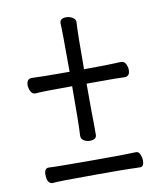

<svg xmlns="http://www.w3.org/2000/svg" viewBox="-75 -758 649 760"><g transform="rotate(-10 250.0 -377.5)"><path d="M250 -198Q236 -198 225.5 -205Q215 -212 215 -224Q218 -269 218 -423Q89 -423 71 -420Q57 -420 51 -433Q45 -446 45 -458Q46 -483 66 -483Q95 -481 218 -481Q218 -645 216 -676Q216 -696 242 -696Q255 -696 267 -689Q279 -682 279 -671Q276 -625 276 -481Q372 -481 424 -484Q438 -484 444 -472Q450 -460 450 -448Q450 -422 429 -422Q409 -422 391 -423H276Q276 -279 277 -260V-218Q277 -198 250 -198ZM76 -59Q53 -59 53 -98Q53 -122 71 -122Q100 -120 260 -120Q390 -120 422 -122Q432 -122 437.5 -109.5Q443 -97 443 -84Q443 -60 427 -60Q407 -60 391 -61Q375 -62 259 -62Q93 -62 76 -59Z"/></g></svg>

Font: LXGW WenKai Mono TC
Style: Regular
Weight: 400
Designer: LXGW / Fontworks Inc.
Foundry: LXGW / Fontworks Inc.
Version: Version 1.330